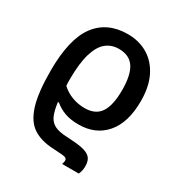

<svg xmlns="http://www.w3.org/2000/svg" viewBox="-184 -678 978 1045"><g transform="rotate(30 305.0 -155.5)"><path d="M317.4 -550.8Q387.7 -550.8 442.4 -518.3Q497.1 -485.8 528.3 -423.3Q559.6 -360.8 559.6 -270.5Q559.6 -134.8 497.3 -62.5Q435.1 9.8 328.6 9.8Q277.3 9.8 241.5 -3.4Q205.6 -16.6 177.2 -40.5H170.9Q177.2 10.3 190.4 40.3Q203.6 70.3 231 84Q258.3 97.7 306.6 99.6Q365.7 102.1 402.8 109.1Q439.9 116.2 457.5 134Q475.1 151.9 475.1 188Q475.1 204.1 472.2 216.3Q469.2 228.5 463.9 240.2H358.9Q361.3 234.4 362.8 229Q364.3 223.6 364.3 217.3Q364.3 207.5 358.2 202.9Q352.1 198.2 333.3 196.3Q314.5 194.3 276.9 192.4Q200.2 189.5 150.1 157.2Q100.1 125 75.7 47.4Q51.3 -30.3 51.3 -168.9Q51.3 -367.2 119.6 -459Q188 -550.8 317.4 -550.8ZM314.9 -457Q269 -457 235.6 -430.2Q202.1 -403.3 183.8 -342.5Q165.5 -281.7 165 -179.7Q165 -168 165.3 -158.2Q165.5 -148.4 166.5 -139.2Q196.8 -111.3 234.4 -97.7Q272 -84 312.5 -84Q380.4 -84 410.9 -129.6Q441.4 -175.3 441.4 -270.5Q441.4 -366.7 410.9 -411.9Q380.4 -457 314.9 -457Z"/></g></svg>

Font: Open Sans SemiBold
Style: Regular
Weight: 600
Designer: Monotype Design Team
Foundry: Monotype Imaging Inc.
Version: Version 3.003; ttfautohint (v1.8.4)